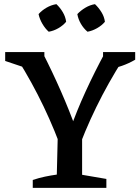

<svg xmlns="http://www.w3.org/2000/svg" viewBox="-20 -906 672 926"><path d="M289 -152Q204 -398 65 -620V-655H184Q233 -559 274 -465.5Q315 -372 347 -283H319Q349 -369 392.5 -464Q436 -559 488 -655H573L574 -620Q502 -507 444.5 -389.5Q387 -272 345 -152ZM138 0V-38Q168 -48 196.5 -54Q225 -60 254 -64L259 -270H376V-63L493 -43V0ZM124 -572 5 -612V-655H194V-608ZM500 -572 477 -607V-655H632V-618Q601 -600 568 -588.5Q535 -577 500 -572ZM252 -886Q270 -869 283 -847Q296 -825 299 -801Q284 -783 261.5 -770Q239 -757 215 -753Q198 -768 184.5 -791Q171 -814 166 -838Q182 -856 204.5 -869Q227 -882 252 -886ZM438 -886Q456 -869 469.5 -847Q483 -825 486 -801Q471 -783 448 -770Q425 -757 402 -753Q383 -769 370 -791.5Q357 -814 353 -838Q370 -856 392 -869Q414 -882 438 -886Z"/></svg>

Font: Piazzolla 24pt SemiBold
Style: Regular
Weight: 600
Designer: Juan Pablo del Peral
Foundry: Huerta Tipografica
Version: Version 2.005